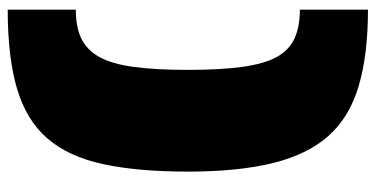

<svg xmlns="http://www.w3.org/2000/svg" viewBox="-252 -592 950 485"><g transform="rotate(90 222.5 -350.0)"><path d="M5 -805Q119 -805 198 -781.5Q277 -758 324 -705Q371 -652 392.5 -564.5Q414 -477 414 -350Q414 -223 395 -135.5Q376 -48 330 5Q284 58 204.5 81.5Q125 105 5 105V-67Q49 -67 78 -81Q107 -95 124.5 -126.5Q142 -158 149.5 -213Q157 -268 157 -350Q157 -432 149.5 -487Q142 -542 125 -573.5Q108 -605 78.5 -619Q49 -633 5 -633Z"/></g></svg>

Font: Pathway Extreme 28pt Black
Style: Regular
Weight: 900
Designer: Eduardo Rodriguez Tunni
Foundry: Eduardo Rodriguez Tunni
Version: Version 1.001;gftools[0.9.26]